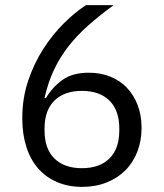

<svg xmlns="http://www.w3.org/2000/svg" viewBox="-20 -718 640 750"><path d="M301 12Q247 12 203.5 -6.5Q160 -25 129.5 -59.5Q99 -94 83 -144Q67 -194 67 -256Q67 -334 90 -402.5Q113 -471 149.5 -527.5Q186 -584 230 -627.5Q274 -671 316 -698H424Q368 -657 324 -618Q280 -579 247 -536.5Q214 -494 191 -445.5Q168 -397 154 -336L159 -334Q184 -377 223.5 -405.5Q263 -434 327 -434Q372 -434 410 -419Q448 -404 475 -376Q502 -348 517.5 -308Q533 -268 533 -219Q533 -168 516.5 -125.5Q500 -83 469.5 -52.5Q439 -22 396 -5Q353 12 301 12ZM300 -61Q369 -61 407.5 -99Q446 -137 446 -208V-216Q446 -287 407.5 -325Q369 -363 300 -363Q231 -363 192.5 -325Q154 -287 154 -216V-208Q154 -137 192.5 -99Q231 -61 300 -61Z"/></svg>

Font: IBMPlexSans
Style: Regular
Weight: 400
Designer: Mike Abbink, Paul van der Laan, Pieter van Rosmalen
Foundry: Bold Monday
Version: Version 3.1